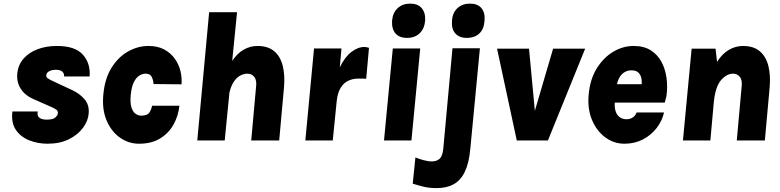

<svg xmlns="http://www.w3.org/2000/svg" viewBox="-20 -758 4210 1036"><path d="M236.5 17.5Q184 17.5 137.8 -0.8Q91.5 -19 65.5 -57.5Q39.5 -96 47 -156.5H183.5Q179.5 -133.5 192.2 -123Q205 -112.5 232.5 -112.5Q264.5 -112.5 277.5 -123.2Q290.5 -134 292 -145.5Q294 -159.5 283.5 -166.5Q273 -173.5 263 -178L158 -224.5Q114.5 -243.5 91.5 -279.8Q68.5 -316 73.5 -363Q78.5 -409.5 107.5 -442.2Q136.5 -475 183 -492.5Q229.5 -510 287 -510Q385.5 -510 427.2 -463Q469 -416 463.5 -345.5H326Q327 -361.5 316.2 -371.5Q305.5 -381.5 281 -381.5Q267 -381.5 255.5 -378Q244 -374.5 237.2 -368Q230.5 -361.5 229.5 -352.5Q228.5 -342 236.5 -336.2Q244.5 -330.5 251.5 -327L372 -270.5Q410.5 -252.5 436.5 -222Q462.5 -191.5 458.5 -145.5Q455.5 -106 428 -68.5Q400.5 -31 352 -6.8Q303.5 17.5 236.5 17.5Z M730 17.5Q673.5 17.5 626.8 -15.8Q580 -49 555 -108.5Q530 -168 537.5 -246.5Q545 -333 581.2 -391.5Q617.5 -450 670.5 -480Q723.5 -510 781 -510Q831 -510 866.2 -491Q901.5 -472 923.2 -441.2Q945 -410.5 953.8 -374Q962.5 -337.5 959.5 -303L808.5 -304.5Q807.5 -324.5 799 -342.5Q790.5 -360.5 765.5 -360.5Q749.5 -360.5 732.5 -350.5Q715.5 -340.5 702.8 -315.8Q690 -291 685.5 -246.5Q681.5 -203 689.2 -178.5Q697 -154 711.5 -144Q726 -134 741 -134Q773.5 -134 785 -149.5Q796.5 -165 800.5 -187.5H948Q942.5 -134 917 -87.2Q891.5 -40.5 845 -11.5Q798.5 17.5 730 17.5Z M1044.5 0 1108.5 -692H1259L1233 -429.5Q1262 -472.5 1296.8 -491.2Q1331.5 -510 1369 -510Q1426.5 -510 1460 -481.2Q1493.5 -452.5 1505.8 -402.2Q1518 -352 1512.5 -287.5L1486.5 0H1335.5L1361.5 -287.5Q1366.5 -324.5 1352.5 -342.5Q1338.5 -360.5 1315 -360.5Q1298 -360.5 1279.2 -351.8Q1260.5 -343 1244.2 -321Q1228 -299 1218 -259L1192.5 0Z M1627.5 0 1674.5 -496.5H1822.5L1813.5 -394.5Q1840 -450 1875.5 -477.2Q1911 -504.5 1945.5 -504.5Q1953.5 -504.5 1959.2 -502.8Q1965 -501 1971 -500L1956 -333Q1945.5 -334 1934.2 -334Q1923 -334 1913.5 -334Q1883.5 -334 1858.8 -322.2Q1834 -310.5 1817.5 -283.2Q1801 -256 1796.5 -209.5L1775.5 0Z M2177 -553.5Q2134.5 -553.5 2113.8 -577.8Q2093 -602 2095.5 -646.5Q2099.5 -690 2126 -714.2Q2152.5 -738.5 2193 -738.5Q2234.5 -738.5 2255.5 -714Q2276.5 -689.5 2274 -646.5Q2270 -602.5 2244 -578Q2218 -553.5 2177 -553.5ZM2052 0 2099.5 -496.5H2247.5L2200 0Z M2498.5 -553.5Q2458 -553.5 2436.5 -578Q2415 -602.5 2419 -646.5Q2421.5 -689 2448 -713.8Q2474.5 -738.5 2516 -738.5Q2557.5 -738.5 2578 -713.8Q2598.5 -689 2594.5 -646.5Q2592 -602 2566.8 -577.8Q2541.5 -553.5 2498.5 -553.5ZM2336 257Q2297 257 2267 249.8Q2237 242.5 2207 233L2221.5 91.5Q2239 99 2264.8 106Q2290.5 113 2310 113Q2336.5 113 2352.2 98.5Q2368 84 2372 43L2421.5 -497.5H2569.5L2517.5 47Q2510.5 122.5 2488.2 168.8Q2466 215 2428 236Q2390 257 2336 257Z M2662 -495.5H2834.5L2866 -160L2964.5 -495.5H3137.5L2936.5 0H2768.5Z M3349.5 17.5Q3292.5 17.5 3246 -16.8Q3199.5 -51 3174.2 -111.2Q3149 -171.5 3156.5 -249Q3164 -331 3200.2 -389.2Q3236.5 -447.5 3289 -478.8Q3341.5 -510 3399 -510Q3454 -510 3491 -486.8Q3528 -463.5 3549 -424.5Q3570 -385.5 3576.5 -337.2Q3583 -289 3576 -239Q3573.5 -228.5 3571.2 -221Q3569 -213.5 3567 -204.5H3275.5L3300 -225.5Q3294 -192.5 3299.2 -167.5Q3304.5 -142.5 3320.2 -128.5Q3336 -114.5 3361.5 -114.5Q3378 -114.5 3392.8 -123.2Q3407.5 -132 3415 -151H3563Q3552.5 -105 3522.8 -66.8Q3493 -28.5 3448.8 -5.5Q3404.5 17.5 3349.5 17.5ZM3306 -282 3285 -303.5H3465.5L3441 -282Q3444.5 -304.5 3442.2 -326.8Q3440 -349 3427.2 -363.8Q3414.5 -378.5 3387 -378.5Q3365 -378.5 3347.5 -367Q3330 -355.5 3319.2 -333.8Q3308.5 -312 3306 -282Z M3665 0 3712 -495.5H3841L3849 -424.5Q3878 -469 3913.8 -489.5Q3949.5 -510 3989 -510Q4046.5 -510 4080 -481.2Q4113.5 -452.5 4126 -402.2Q4138.5 -352 4133 -287.5L4107 0H3955.5L3981.5 -287.5Q3986.5 -324 3972.8 -342.2Q3959 -360.5 3935.5 -360.5Q3901 -360.5 3870.5 -325.5Q3840 -290.5 3831.5 -206L3813 0Z"/></svg>

Font: Karla ExtraBold
Style: Italic
Weight: 800
Italic angle: -8°
Designer: Jonathan Pinhorn
Version: Version 2.004;gftools[0.9.33]